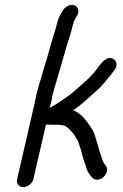

<svg xmlns="http://www.w3.org/2000/svg" viewBox="-20 -720 498 779"><path d="M74.5 39C92.6 39 111.4 24.3 115.6 6L166.4 -214C167.9 -214.7 169.6 -215 171.6 -215C174.8 -214.3 178.1 -214 181.4 -214H208.4C224.3 -214 237.3 -212.3 247 -208C261.4 -198 279 -177.4 287.6 -163C292.3 -153.4 298.4 -146.1 300.9 -134C305.4 -122 310.7 -105.8 313.5 -93L317.8 -77L323.6 -59C325.5 -55.7 327 -52 328.1 -48C331.4 -32.6 337 -19.4 346.8 -8C353.1 0.1 359.9 9 373.4 9C391.5 9 409.3 -5.7 413.5 -24C415.7 -33.3 414.5 -41 409.9 -47L403.7 -55C398.8 -61.3 396.4 -70 393.8 -77L387.9 -95C386.2 -99 384.7 -102.7 383.5 -106L379.4 -123C372.6 -143.8 366.5 -170.1 357.6 -189C337.3 -220.5 315.9 -257.1 277 -273C309.8 -294 337.2 -321.4 366.1 -347C395.3 -370.7 419.1 -404 443.2 -434C457.6 -450.6 454.4 -471 443.1 -479C415.8 -498.3 389.5 -463.8 375.3 -443C355.6 -416.1 330.9 -392.4 305.9 -372C268.4 -336.2 226.9 -307.9 182.1 -282L187.4 -305C189.6 -314.3 191.6 -324.7 193.6 -336C195.6 -344.7 197.9 -353.3 200.6 -362L209.5 -392C220.3 -428.5 233.1 -471.9 244 -511C253.5 -545.5 268.4 -586.6 276.1 -620C277.2 -624.7 278.5 -629 280.1 -633C280.8 -635.7 282.7 -639.7 285.9 -645L292.4 -656C305 -675.3 294.7 -693.8 282.8 -698.5C264.8 -705.5 244.1 -691.9 235.8 -679L229.2 -668C219.6 -651.6 214.7 -639.8 209.9 -619C205.5 -599.9 197.6 -578.9 191.8 -558C177.5 -506.4 159.6 -447.3 144.7 -397L135.7 -367C132.6 -356.3 129.7 -345.3 127.1 -334C125.3 -323.3 123.4 -313.7 121.4 -305L49.6 6C45.4 24.3 56.4 39 74.5 39Z"/></svg>

Font: HoneyBee
Style: RegIt
Weight: 400
Foundry: Cannot Into Space Fonts
Version: Version 0.89